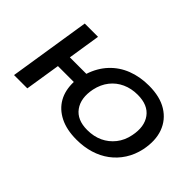

<svg xmlns="http://www.w3.org/2000/svg" viewBox="-69 -800 1104 1104"><g transform="rotate(45 483.0 -248.5)"><path d="M581 9Q501 9 445.5 -19Q390 -47 362 -96.5Q334 -146 336 -215H207L173 0H65L143 -497H251L220 -299H354Q376 -366 419.5 -412.5Q463 -459 523.5 -482.5Q584 -506 657 -506Q747 -506 805 -470Q863 -434 886 -371Q909 -308 892 -224Q880 -169 852 -125.5Q824 -82 783.5 -52Q743 -22 692 -6.5Q641 9 581 9ZM586 -74Q639 -74 680.5 -93.5Q722 -113 751 -149.5Q780 -186 790 -237Q807 -320 769.5 -371.5Q732 -423 648 -423Q597 -423 555 -404Q513 -385 484.5 -349Q456 -313 445 -262Q428 -178 465.5 -126Q503 -74 586 -74Z"/></g></svg>

Font: Nunito Sans 7pt SemiExpanded Medium
Style: Italic
Weight: 500
Width: 6
Italic angle: -9°
Designer: Vernon Adams
Foundry: Vernon Adams
Version: Version 3.101;gftools[0.9.27]